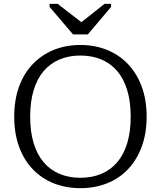

<svg xmlns="http://www.w3.org/2000/svg" viewBox="-20 -962 837 999"><path d="M360 -783H437L558 -926V-942H524L375 -824L430 -826L280 -942H238V-926ZM399 17Q323 17 260 -8Q197 -33 150.5 -81.5Q104 -130 79 -199Q54 -268 54 -355Q54 -442 79 -511Q104 -580 150.5 -628.5Q197 -677 260 -702.5Q323 -728 399 -728Q473 -728 536.5 -702.5Q600 -677 646 -628.5Q692 -580 717.5 -511Q743 -442 743 -355Q743 -268 717.5 -199Q692 -130 646 -81.5Q600 -33 536.5 -8Q473 17 399 17ZM398 -37Q459 -37 507.5 -57.5Q556 -78 590 -118Q624 -158 642 -217.5Q660 -277 660 -355Q660 -433 642 -492.5Q624 -552 590 -592Q556 -632 507.5 -652.5Q459 -673 398 -673Q338 -673 289.5 -652.5Q241 -632 207 -592Q173 -552 155 -492.5Q137 -433 137 -355Q137 -277 155 -217.5Q173 -158 207 -118Q241 -78 289.5 -57.5Q338 -37 398 -37Z"/></svg>

Font: Roboto Serif 20pt Light
Style: Regular
Weight: 300
Version: Version 1.008